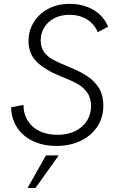

<svg xmlns="http://www.w3.org/2000/svg" viewBox="-20 -726 598 967"><path d="M36 -185.5 98 -197.5Q99 -149.5 121.5 -115.5Q144 -81.5 182.2 -64.2Q220.5 -47 270 -47Q320.5 -47 358.8 -65.8Q397 -84.5 417.8 -117.2Q438.5 -150 438.5 -191.5Q438.5 -232 419.8 -259Q401 -286 371 -303Q341 -320 290.5 -340Q206 -373.5 164.8 -414.8Q123.5 -456 123.5 -520Q123.5 -570 149 -612.5Q174.5 -655 221.5 -680.8Q268.5 -706.5 330.5 -706.5Q399 -706.5 450.2 -676.5Q501.5 -646.5 524.5 -591.5L472.5 -564Q454 -606.5 416.8 -629Q379.5 -651.5 329.5 -651.5Q287 -651.5 254 -634.5Q221 -617.5 203 -588Q185 -558.5 185 -522.5Q185 -487.5 201.8 -464.2Q218.5 -441 246.8 -425.5Q275 -410 326.5 -389.5Q383.5 -366.5 421.2 -341Q459 -315.5 479.8 -279.8Q500.5 -244 500.5 -195Q500.5 -134.5 470 -88.2Q439.5 -42 385.8 -16.5Q332 9 264.5 9Q198.5 9 147 -15Q95.5 -39 66.5 -83Q37.5 -127 36 -185.5ZM211.5 56.5H276L159 220.5H119Z"/></svg>

Font: HK Grotesk Light
Style: Italic
Weight: 300
Italic angle: -16°
Designer: Alfredo Marco Pradil
Foundry: Hanken Design Co.
Version: Version 3.001